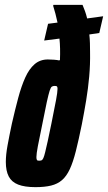

<svg xmlns="http://www.w3.org/2000/svg" viewBox="-20 -763 445 791"><path d="M126 8Q82 8 55 -2.5Q28 -13 16 -36Q4 -59 4 -96Q4 -125 11 -163.5Q18 -202 29 -254Q42 -311 55 -359.5Q68 -408 84 -443.5Q100 -479 122.5 -498.5Q145 -518 177 -518Q188 -518 202 -517Q216 -516 224 -514L227 -516Q228 -541 227.5 -562.5Q227 -584 225 -604L162 -596L178 -665L217 -670Q213 -689 208.5 -706Q204 -723 199 -739L200 -743H320Q325 -731 330 -717.5Q335 -704 339 -687L405 -696L389 -627L348 -621Q350 -603 350.5 -585Q351 -567 351 -550Q352 -497 347.5 -447.5Q343 -398 335 -349.5Q327 -301 317 -250Q304 -186 292.5 -140.5Q281 -95 267.5 -66Q254 -37 235.5 -21Q217 -5 190.5 1.5Q164 8 126 8ZM142 -101Q147 -101 151 -102.5Q155 -104 158.5 -111.5Q162 -119 166 -135.5Q170 -152 176.5 -181Q183 -210 192 -255Q205 -319 211 -351.5Q217 -384 217 -397Q217 -403 215.5 -405.5Q214 -408 211.5 -408.5Q209 -409 205 -409Q198 -409 193.5 -406Q189 -403 184.5 -389Q180 -375 173 -343.5Q166 -312 155 -255Q142 -193 136 -161Q130 -129 130 -116Q130 -109 131.5 -105.5Q133 -102 135.5 -101.5Q138 -101 142 -101Z"/></svg>

Font: Saira UltraCondensed Black
Style: Italic
Weight: 900
Width: 1
Italic angle: -12°
Designer: Hector Gatti with collaboration of the Omnibus-Type team
Foundry: Omnibus-Type
Version: Version 1.101